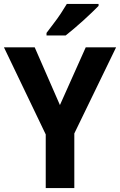

<svg xmlns="http://www.w3.org/2000/svg" viewBox="-20 -954 609 974"><path d="M284 -421 415 -714H569L357 -277V0H212V-272L0 -714H156ZM480 -924Q467 -911 446.5 -891Q426 -871 402 -849.5Q378 -828 354.5 -808Q331 -788 313 -774H216V-787Q232 -809 251.5 -834Q271 -859 288.5 -885.5Q306 -912 319 -934H480Z"/></svg>

Font: Noto Sans SemiCondensed
Style: Regular
Weight: 400
Width: 4
Version: Version 2.013